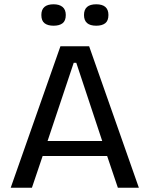

<svg xmlns="http://www.w3.org/2000/svg" viewBox="-20 -876 698 896"><path d="M30 0 262 -660H396L628 0H530L480 -148H179L129 0ZM324 -583 202 -218H457L336 -583ZM429 -756Q372 -756 372 -806Q372 -856 429 -856Q486 -856 486 -806Q486 -779 471 -767.5Q456 -756 429 -756ZM230 -756Q203 -756 188 -767.5Q173 -779 173 -806Q173 -856 230 -856Q257 -856 272 -843.5Q287 -831 287 -806Q287 -779 272 -767.5Q257 -756 230 -756Z"/></svg>

Font: Bricolage Grotesque 10pt
Style: Regular
Weight: 400
Designer: Mathieu Triay
Foundry: Atelier Triay
Version: Version 1.000; ttfautohint (v1.8.4.7-5d5b);gftools[0.9.32]